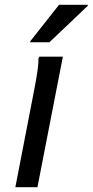

<svg xmlns="http://www.w3.org/2000/svg" viewBox="-20 -780 386 800"><path d="M44 0 116 -372Q120 -392 126 -424Q132 -456 136.5 -487Q141 -518 140 -536L144 -544H242L136 0ZM106 -604V-608L226 -760H346V-756L186 -604Z"/></svg>

Font: Kufam
Style: Italic
Weight: 400
Italic angle: -11°
Designer: Artur Schmal
Foundry: Original Type
Version: Version 1.301; ttfautohint (v1.8.3)